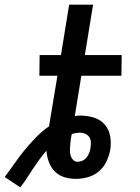

<svg xmlns="http://www.w3.org/2000/svg" viewBox="-76 -755 596 819"><path d="M-56 0Q-34 -29 -13.5 -58.5Q7 -88 30 -116Q53 -144 78.5 -170Q104 -196 133 -216L169 -432H92L93 -520H184L219 -735H321L286 -520H443L442 -432H271L243 -260Q249 -261 254.5 -261.5Q260 -262 266 -262Q296 -262 324 -253.5Q352 -245 370.5 -224Q389 -203 394 -173.5Q399 -144 394 -114Q389 -89 377.5 -65Q366 -41 345 -23.5Q324 -6 298 1Q272 8 247 8Q221 8 197.5 0.5Q174 -7 157.5 -24Q141 -41 132.5 -64Q124 -87 122 -112Q106 -94 92 -74.5Q78 -55 64.5 -35Q51 -15 38.5 5Q26 25 10 44ZM255 -65Q266 -65 276.5 -70Q287 -75 294 -84Q301 -93 305 -104Q309 -115 310 -125Q312 -137 311.5 -149Q311 -161 305 -170Q299 -179 288.5 -184Q278 -189 267 -189Q257 -189 248 -187.5Q239 -186 230 -183L226 -161Q225 -151 224 -141.5Q223 -132 222.5 -122Q222 -112 223 -103Q224 -94 227.5 -85.5Q231 -77 238 -71Q245 -65 255 -65Z"/></svg>

Font: Iosevka Term Curly SmBd Obl
Style: Regular
Weight: 600
Italic angle: -9°
Designer: Belleve Invis
Foundry: Belleve Invis
Version: Version 32.3.0